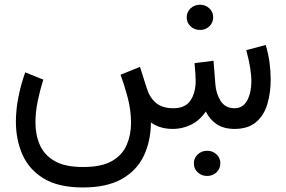

<svg xmlns="http://www.w3.org/2000/svg" viewBox="-20 -554 1231 825"><path d="M813 147.9Q813 125 829.6 109.4Q846.2 93.8 870.1 93.8Q894 93.8 910.4 109.4Q926.8 125 926.8 147.9Q926.8 170.9 910.4 186.5Q894 202.1 870.1 202.1Q846.2 202.1 829.6 186.5Q813 170.9 813 147.9ZM782.2 -479.5Q782.2 -502.4 798.8 -518.1Q815.4 -533.7 839.4 -533.7Q863.3 -533.7 879.6 -518.1Q896 -502.4 896 -479.5Q896 -456.5 879.6 -440.9Q863.3 -425.3 839.4 -425.3Q815.4 -425.3 798.8 -440.9Q782.2 -456.5 782.2 -479.5ZM723.6 0Q691.4 0 667.7 -8.1Q644 -16.1 628.4 -27.8Q627.9 53.7 597.2 116.9Q566.4 180.2 502.2 215.8Q438 251.5 336.4 251.5Q231 251.5 167.7 212.9Q104.5 174.3 76.4 110.1Q48.3 45.9 48.3 -30.8Q48.3 -82.5 59.1 -137Q69.8 -191.4 88.4 -243.2L166 -211.9Q151.9 -167 142.1 -119.6Q132.3 -72.3 132.3 -27.8Q132.3 24.9 151.1 68.4Q169.9 111.8 214.4 137.7Q258.8 163.6 336.4 163.6Q418 163.6 462.6 137Q507.3 110.4 525.1 67.1Q543 23.9 543 -25.4Q543 -83.5 527.3 -140.1Q511.7 -196.8 498 -232.9L581.5 -266.6L610.8 -174.3Q624.5 -131.8 652.1 -110.4Q679.7 -88.9 724.6 -88.9Q775.9 -88.9 798.3 -122.1Q820.8 -155.3 820.8 -207.5Q820.8 -220.2 819.6 -236.1Q818.4 -252 815.9 -282.7L897.5 -293L905.3 -193.4Q907.7 -153.8 927.5 -121.3Q947.3 -88.9 987.8 -88.9Q1023.9 -88.9 1042 -122.3Q1060.1 -155.8 1060.1 -204.6Q1060.1 -258.8 1038.1 -338.4L1121.6 -360.8Q1133.3 -322.3 1138.2 -285.2Q1143.1 -248 1143.1 -212.4Q1143.1 -153.8 1128.4 -105.7Q1113.8 -57.6 1080.1 -29.1Q1046.4 -0.5 988.8 0Q942.4 0 912.4 -19.5Q882.3 -39.1 864.3 -74.7Q836.9 -35.2 799.8 -17.6Q762.7 0 723.6 0Z"/></svg>

Font: Vazirmatn RD
Style: Regular
Weight: 400
Designer: Saber Rastikerdar
Foundry: Saber Rastikerdar
Version: Version 32.102